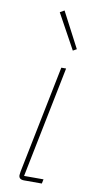

<svg xmlns="http://www.w3.org/2000/svg" viewBox="-87 -789 408 827"><g transform="rotate(10 117.5 -375.5)"><path d="M191 -587 107 -740 126 -751 207 -596ZM159 0H81Q58 0 58 -19Q58 -23 60 -35L155 -506H176L78 -19H163Z"/></g></svg>

Font: IBM Plex Sans Thin
Style: Italic
Weight: 100
Italic angle: -11.31°
Designer: Mike Abbink, Paul van der Laan, Pieter van Rosmalen
Foundry: Bold Monday
Version: Version 3.0